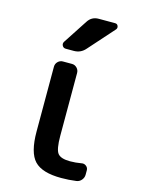

<svg xmlns="http://www.w3.org/2000/svg" viewBox="-117 -850 667 906"><g transform="rotate(15 216.5 -397.5)"><path d="M197.3 -753.9Q215.8 -783.2 250 -783.2H330.1Q340.8 -783.2 344.7 -773.9Q348.6 -764.6 342.8 -756.8L232.4 -632.8Q210 -606.4 175.8 -606.4H136.7Q125 -606.4 119.6 -616.2Q114.3 -626 120.1 -635.7ZM217.8 -203.1Q217.8 -136.7 232.9 -117.7Q248 -98.6 293 -98.6Q320.3 -98.6 347.7 -103.5Q360.4 -106.4 370.6 -98.6Q380.9 -90.8 380.9 -78.1V-56.6Q380.9 -42 371.1 -30.3Q361.3 -18.6 346.7 -16.6Q310.5 -11.7 273.4 -11.7Q179.7 -11.7 142.1 -51.3Q104.5 -90.8 104.5 -194.3V-509.8Q104.5 -524.4 114.7 -534.7Q125 -544.9 138.7 -544.9H183.6Q197.3 -544.9 207.5 -534.7Q217.8 -524.4 217.8 -509.8Z"/></g></svg>

Font: Gen Jyuu GothicL Medium
Style: Regular
Weight: 500
Designer: [Source Han Sans]
Ryoko NISHIZUKA  (kana & ideographs); Paul D. Hunt (Latin, Greek & Cyrillic); Wenlong ZHANG  (bopomofo
Version: Version 1.002.20150607